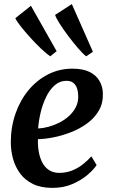

<svg xmlns="http://www.w3.org/2000/svg" viewBox="-20 -903 549 934"><path d="M450 -100Q436.5 -79 406.8 -53.2Q377 -27.5 333.5 -8.2Q290 11 234.5 11Q179 11 140.2 -8Q101.5 -27 77.8 -59.2Q54 -91.5 43.2 -131.2Q32.5 -171 32.5 -212.5Q33 -287 55.8 -351.5Q78.5 -416 119.2 -465Q160 -514 214.5 -541.5Q269 -569 332.5 -569Q383.5 -569 415.8 -553Q448 -537 464 -509.2Q480 -481.5 480.5 -447Q481.5 -399.5 460 -363.5Q438.5 -327.5 402.8 -301.8Q367 -276 324.5 -259.5Q282 -243 240 -234.8Q198 -226.5 164.5 -226Q163.5 -192 169 -162.5Q174.5 -133 187 -110.2Q199.5 -87.5 219.8 -74.8Q240 -62 268.5 -62Q301.5 -62 330 -73.2Q358.5 -84.5 382 -102.8Q405.5 -121 424.5 -142.5ZM304.5 -510Q271 -510 246 -488Q221 -466 204 -430.5Q187 -395 177.5 -354.8Q168 -314.5 165.5 -278Q189 -279 216 -286.2Q243 -293.5 268.8 -306.5Q294.5 -319.5 315.5 -338.5Q336.5 -357.5 349 -382.2Q361.5 -407 360.5 -436.5Q359.5 -473.5 345 -491.8Q330.5 -510 304.5 -510ZM224.5 -629Q206.5 -641 180 -666Q153.5 -691 126.8 -720.8Q100 -750.5 80 -776Q60 -801.5 54.5 -814.5L130.5 -875L255.5 -654ZM399 -629Q382 -642.5 358.2 -670.2Q334.5 -698 310.5 -730Q286.5 -762 269.2 -789.5Q252 -817 248 -830.5L329.5 -883L432 -651Z"/></svg>

Font: Merriweather 20pt SemiBold
Style: Italic
Weight: 600
Italic angle: -7.8°
Version: Version 2.101